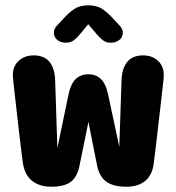

<svg xmlns="http://www.w3.org/2000/svg" viewBox="-20 -692 659 717"><path d="M171.2 5.3Q128.3 5.3 100.7 -16Q73 -37.3 65.8 -81Q64.5 -89.2 61.4 -113.8Q58.3 -138.5 54.2 -172.5Q50.2 -206.5 46 -243.7Q41.8 -280.8 37.9 -314.6Q34 -348.3 31.5 -372.2Q29 -396 28.3 -402.7Q25.3 -440.8 47.9 -463Q70.5 -485.2 105.8 -485.2Q145.7 -485.2 165.4 -460.2Q185.2 -435.2 186 -389.7L194.2 -139L234.3 -331.7Q243.5 -379.3 262.9 -397Q282.3 -414.7 309.8 -414.7Q337.7 -414.7 356.8 -397Q376 -379.3 385.3 -331.7L425.5 -143.5L433.8 -389.7Q434.7 -435.2 454.7 -460.2Q474.7 -485.2 514.5 -485.2Q549.3 -485.2 571.8 -463.1Q594.3 -441 591.3 -402.8Q590.7 -395.7 588.2 -372.5Q585.7 -349.3 581.8 -316.6Q578 -283.8 573.8 -247.4Q569.7 -211 565.7 -177Q561.7 -143 558.6 -117.4Q555.5 -91.8 554 -81Q548.5 -37.7 522 -16.2Q495.5 5.3 452.5 5.3Q401.2 5.3 375.1 -14.9Q349 -35.2 341.3 -80.2L310.2 -236.7L278.3 -80.2Q270.3 -33.8 246 -14.2Q221.7 5.3 171.2 5.3ZM426.7 -596.7Q438.7 -583.4 438.7 -570Q438.7 -553.7 426.1 -543.1Q413.6 -532.5 393.3 -532.5Q376.4 -532.5 364.4 -541.6Q352.4 -550.8 342 -563.3L309.7 -601.5L277.7 -563.2Q266.8 -549.8 255.1 -541.2Q243.3 -532.5 226.3 -532.5Q206.2 -532.5 193.7 -543.1Q181.2 -553.8 181.2 -570.2Q181.2 -584.5 193 -596.7L212.6 -617.6Q236 -644.3 257 -658.2Q277.9 -672.1 309.6 -672.1Q341.8 -672.1 362.5 -658.2Q383.2 -644.3 407.1 -617.6Z"/></svg>

Font: Sono ExtraLight
Style: Regular
Weight: 200
Designer: Tyler Finck
Foundry: Tyler Finck
Version: Version 2.112